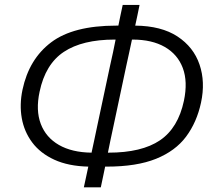

<svg xmlns="http://www.w3.org/2000/svg" viewBox="-20 -756 883 798"><path d="M328.5 22.5Q333.5 -0.5 338 -21.5Q342.5 -42.5 347 -63.5Q264 -65.5 205.8 -92.2Q147.5 -119 114 -163.8Q80.5 -208.5 70.5 -265Q60.5 -321.5 73.5 -383Q100.5 -510.5 192.5 -580Q284.5 -649.5 463 -649.5H472Q476 -670.5 480.5 -691.2Q485 -712 490 -735.5H560Q555.5 -712.5 551 -691.5Q546.5 -670.5 542 -649.5Q650.5 -648.5 717.5 -604.5Q784.5 -560.5 809.2 -488Q834 -415.5 815.5 -329.5Q798 -248 753.5 -188.2Q709 -128.5 628.5 -96Q548 -63.5 423.5 -63.5H417Q412.5 -42 408.2 -21.2Q404 -0.5 399 22.5ZM451 -229Q445 -200.5 439.2 -173.8Q433.5 -147 428.5 -121.5H431Q569 -121.5 644.8 -172.8Q720.5 -224 744.5 -337.5Q761 -416.5 739.8 -473.2Q718.5 -530 665 -560.8Q611.5 -591.5 531 -591.5H528.5Q523 -565.5 517.2 -538.8Q511.5 -512 505 -483ZM144.5 -374.5Q128 -297.5 149.5 -241Q171 -184.5 225 -153.5Q279 -122.5 360.5 -121.5Q366 -147 371.8 -174Q377.5 -201 383.5 -229.5L437.5 -483Q444 -512 449.8 -538.8Q455.5 -565.5 460.5 -591.5H456.5Q322.5 -591.5 245.5 -540.5Q168.5 -489.5 144.5 -374.5Z"/></svg>

Font: Commissioner Light
Style: Italic
Weight: 300
Italic angle: -12°
Designer: Kostas Bartsokas
Foundry: Kostas Bartsokas
Version: Version 1.000; ttfautohint (v1.8.3)